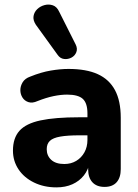

<svg xmlns="http://www.w3.org/2000/svg" viewBox="-20 -799 597 830"><path d="M224 11Q170 11 127 -10Q84 -31 60 -67Q36 -103 36 -148Q36 -202 64 -233.5Q92 -265 155 -278.5Q218 -292 322 -292H375V-214H323Q272 -214 240.5 -208.5Q209 -203 195.5 -190Q182 -177 182 -154Q182 -126 201.5 -108Q221 -90 258 -90Q287 -90 309.5 -103.5Q332 -117 345 -140.5Q358 -164 358 -194V-309Q358 -353 338 -371.5Q318 -390 270 -390Q243 -390 211.5 -383.5Q180 -377 142 -362Q120 -352 103 -357.5Q86 -363 77 -377.5Q68 -392 68 -409.5Q68 -427 78 -443.5Q88 -460 111 -468Q158 -487 199.5 -494Q241 -501 276 -501Q353 -501 402.5 -478.5Q452 -456 477 -409.5Q502 -363 502 -290V-68Q502 -31 484 -11Q466 9 432 9Q398 9 379.5 -11Q361 -31 361 -68V-105L368 -99Q362 -65 342.5 -40.5Q323 -16 293 -2.5Q263 11 224 11ZM229 -562 135 -692Q122 -712 125 -729.5Q128 -747 141 -759.5Q154 -772 172.5 -777Q191 -782 208.5 -776Q226 -770 236 -748L307 -607Q316 -589 310 -573.5Q304 -558 289 -550Q274 -542 257 -544Q240 -546 229 -562Z"/></svg>

Font: Nunito ExtraLight ExtraBold
Style: Regular
Weight: 800
Version: Version 3.602